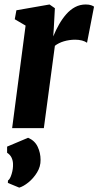

<svg xmlns="http://www.w3.org/2000/svg" viewBox="-20 -586 450 878"><path d="M35.5 0 97 -469 47.5 -498 55 -539 206.5 -565.5 231 -548.5 226 -457 223.5 -419.5Q235 -448 250 -474.2Q265 -500.5 283 -521Q301 -541.5 323.2 -553.5Q345.5 -565.5 372 -565.5Q387.5 -565.5 397 -562Q406.5 -558.5 410 -555.5L378 -390.5Q369 -397 354.8 -400.8Q340.5 -404.5 323.5 -404.5Q310 -404.5 296.8 -402.5Q283.5 -400.5 271.8 -397Q260 -393.5 249.5 -388.2Q239 -383 231 -376.5L180.5 0ZM68 272 16 250.5 16.5 239.5Q26 233.5 33.2 209.8Q40.5 186 39.5 163Q39 148 32.8 134.8Q26.5 121.5 12.5 112.5V84.5L108.5 44Q139 57 152.2 85Q165.5 113 165.5 145Q166 176 149.2 203Q132.5 230 109.8 248.2Q87 266.5 68 272Z"/></svg>

Font: Merriweather 24pt SemiCondensed Black
Style: Italic
Weight: 900
Width: 4
Italic angle: -7.8°
Designer: Eben Sorkin
Foundry: Eben Sorkin
Version: Version 2.101